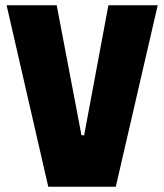

<svg xmlns="http://www.w3.org/2000/svg" viewBox="-20 -708 623 728"><path d="M163 0 5 -688H195L289 -195H299L391 -688H578L419 0Z"/></svg>

Font: Saira Semi Condensed ExtraBold
Style: Regular
Weight: 800
Width: 4
Designer: Hector Gatti with collaboration of the Omnibus-Type team
Foundry: Omnibus-Type
Version: Version 1.001; ttfautohint (v1.8)